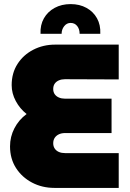

<svg xmlns="http://www.w3.org/2000/svg" viewBox="-20 -918 636 938"><path d="M325 -898Q369 -898 402.5 -879.5Q436 -861 454 -828.5Q472 -796 470 -753H369Q369 -776 357 -791Q345 -806 325 -806Q306 -806 293.5 -790Q281 -774 281 -753H178Q176 -796 194.5 -828.5Q213 -861 247 -879.5Q281 -898 325 -898ZM246 0Q186 0 136.5 -26Q87 -52 58 -97.5Q29 -143 29 -203Q29 -250 50.5 -291.5Q72 -333 110 -361Q77 -387 57 -424.5Q37 -462 37 -502Q37 -561 65.5 -605.5Q94 -650 142.5 -675Q191 -700 249 -700H560V-530L297 -531Q281 -531 268 -525.5Q255 -520 247.5 -509.5Q240 -499 240 -483Q240 -468 247.5 -457.5Q255 -447 268 -441.5Q281 -436 297 -436H525V-268H298Q281 -268 268 -262Q255 -256 247.5 -245Q240 -234 240 -218Q240 -203 247.5 -192Q255 -181 268 -175.5Q281 -170 298 -170H560V0Z"/></svg>

Font: MuseoModerno Thin Black
Style: Regular
Weight: 900
Version: Version 1.002